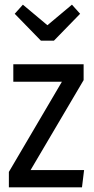

<svg xmlns="http://www.w3.org/2000/svg" viewBox="-20 -802 402 822"><path d="M338 -527V-459L111 -74H340L331 0H18V-66L245 -452H37V-527ZM288 -782 323 -743 211 -628H155L43 -743L78 -782L183 -694Z"/></svg>

Font: Fira Sans Extra Condensed
Style: Regular
Weight: 400
Width: 1
Designer: Carrois Corporate & Edenspiekermann AG
Foundry: Carrois Corporate GbR & Edenspiekermann AG
Version: Version 4.203